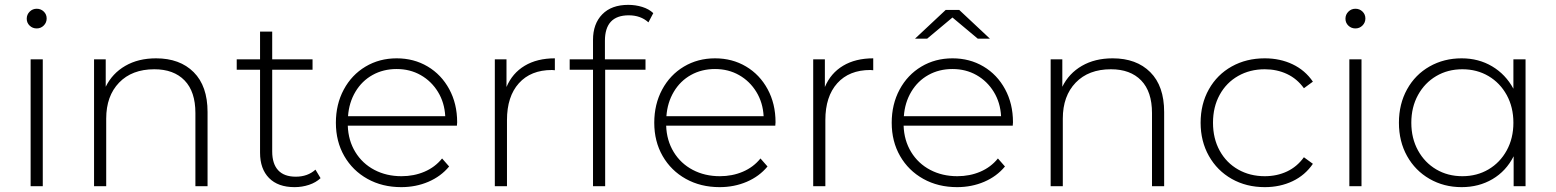

<svg xmlns="http://www.w3.org/2000/svg" viewBox="-20 -766 6402 790"><path d="M106 -522H156V0H106ZM90 -689Q90 -706 102 -718Q114 -730 131 -730Q148 -730 160 -718.5Q172 -707 172 -690Q172 -673 160 -661Q148 -649 131 -649Q114 -649 102 -660.5Q90 -672 90 -689Z M834 -305V0H784V-301Q784 -389 739.5 -435Q695 -481 615 -481Q523 -481 470 -426Q417 -371 417 -278V0H367V-522H415V-409Q442 -464 495.5 -495Q549 -526 622 -526Q720 -526 777 -469Q834 -412 834 -305Z M1299 -33Q1280 -15 1251.5 -5.5Q1223 4 1192 4Q1124 4 1087 -33.5Q1050 -71 1050 -138V-479H954V-522H1050V-636H1100V-522H1266V-479H1100V-143Q1100 -92 1124.5 -65.5Q1149 -39 1197 -39Q1246 -39 1278 -68Z M1860 -249H1411Q1413 -188 1442 -140.5Q1471 -93 1520.5 -67Q1570 -41 1632 -41Q1683 -41 1726.5 -59.5Q1770 -78 1799 -114L1828 -81Q1794 -40 1742.5 -18Q1691 4 1631 4Q1553 4 1492 -30Q1431 -64 1396.5 -124Q1362 -184 1362 -261Q1362 -337 1394.5 -397.5Q1427 -458 1484 -492Q1541 -526 1612 -526Q1683 -526 1739.5 -492.5Q1796 -459 1828.5 -399Q1861 -339 1861 -263ZM1412 -288H1812Q1809 -344 1782 -388Q1755 -432 1711 -457Q1667 -482 1612 -482Q1557 -482 1513 -457.5Q1469 -433 1442.5 -388.5Q1416 -344 1412 -288Z M2263 -526V-477L2251 -478Q2164 -478 2115 -423.5Q2066 -369 2066 -272V0H2016V-522H2064V-408Q2088 -465 2139 -495.5Q2190 -526 2263 -526Z M2469 -598V-522H2636V-479H2470V0H2420V-479H2324V-522H2420V-602Q2420 -668 2458 -707Q2496 -746 2565 -746Q2595 -746 2622.5 -737.5Q2650 -729 2668 -712L2648 -674Q2616 -703 2567 -703Q2469 -703 2469 -598Z M3170 -249H2721Q2723 -188 2752 -140.5Q2781 -93 2830.5 -67Q2880 -41 2942 -41Q2993 -41 3036.5 -59.5Q3080 -78 3109 -114L3138 -81Q3104 -40 3052.5 -18Q3001 4 2941 4Q2863 4 2802 -30Q2741 -64 2706.5 -124Q2672 -184 2672 -261Q2672 -337 2704.5 -397.5Q2737 -458 2794 -492Q2851 -526 2922 -526Q2993 -526 3049.5 -492.5Q3106 -459 3138.5 -399Q3171 -339 3171 -263ZM2722 -288H3122Q3119 -344 3092 -388Q3065 -432 3021 -457Q2977 -482 2922 -482Q2867 -482 2823 -457.5Q2779 -433 2752.5 -388.5Q2726 -344 2722 -288Z M3573 -526V-477L3561 -478Q3474 -478 3425 -423.5Q3376 -369 3376 -272V0H3326V-522H3374V-408Q3398 -465 3449 -495.5Q3500 -526 3573 -526Z M4147 -249H3698Q3700 -188 3729 -140.5Q3758 -93 3807.5 -67Q3857 -41 3919 -41Q3970 -41 4013.5 -59.5Q4057 -78 4086 -114L4115 -81Q4081 -40 4029.5 -18Q3978 4 3918 4Q3840 4 3779 -30Q3718 -64 3683.5 -124Q3649 -184 3649 -261Q3649 -337 3681.5 -397.5Q3714 -458 3771 -492Q3828 -526 3899 -526Q3970 -526 4026.5 -492.5Q4083 -459 4115.5 -399Q4148 -339 4148 -263ZM3699 -288H4099Q4096 -344 4069 -388Q4042 -432 3998 -457Q3954 -482 3899 -482Q3844 -482 3800 -457.5Q3756 -433 3729.5 -388.5Q3703 -344 3699 -288ZM4003 -607 3899 -694 3795 -607H3745L3871 -725H3927L4053 -607Z M4770 -305V0H4720V-301Q4720 -389 4675.5 -435Q4631 -481 4551 -481Q4459 -481 4406 -426Q4353 -371 4353 -278V0H4303V-522H4351V-409Q4378 -464 4431.5 -495Q4485 -526 4558 -526Q4656 -526 4713 -469Q4770 -412 4770 -305Z M4920 -261Q4920 -338 4954 -398.5Q4988 -459 5048 -492.5Q5108 -526 5184 -526Q5247 -526 5298.5 -501.5Q5350 -477 5382 -430L5345 -403Q5317 -442 5275.5 -461.5Q5234 -481 5184 -481Q5123 -481 5074.5 -453.5Q5026 -426 4998.5 -376Q4971 -326 4971 -261Q4971 -196 4998.5 -146Q5026 -96 5074.5 -68.5Q5123 -41 5184 -41Q5234 -41 5275.5 -60.5Q5317 -80 5345 -119L5382 -92Q5350 -45 5298.5 -20.5Q5247 4 5184 4Q5108 4 5048 -30Q4988 -64 4954 -124.5Q4920 -185 4920 -261Z M5532 -522H5582V0H5532ZM5516 -689Q5516 -706 5528 -718Q5540 -730 5557 -730Q5574 -730 5586 -718.5Q5598 -707 5598 -690Q5598 -673 5586 -661Q5574 -649 5557 -649Q5540 -649 5528 -660.5Q5516 -672 5516 -689Z M6257 -522V0H6208V-123Q6177 -62 6121 -29Q6065 4 5994 4Q5921 4 5862 -30Q5803 -64 5769.5 -124Q5736 -184 5736 -261Q5736 -338 5769.5 -398.5Q5803 -459 5862 -492.5Q5921 -526 5994 -526Q6064 -526 6119.5 -493Q6175 -460 6207 -401V-522ZM6207 -261Q6207 -325 6179.5 -375Q6152 -425 6104.5 -453Q6057 -481 5997 -481Q5937 -481 5889.5 -453Q5842 -425 5814.5 -375Q5787 -325 5787 -261Q5787 -197 5814.5 -147Q5842 -97 5889.5 -69Q5937 -41 5997 -41Q6057 -41 6104.5 -69Q6152 -97 6179.5 -147Q6207 -197 6207 -261Z"/></svg>

Font: Idrija Light
Style: Regular
Weight: 300
Designer: Julieta Ulanovsky
Foundry: Julieta Ulanovsky
Version: Version 7.200